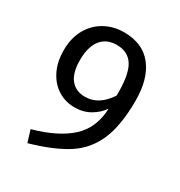

<svg xmlns="http://www.w3.org/2000/svg" viewBox="-171 -820 901 961"><g transform="rotate(30 280.0 -339.5)"><path d="M489 -433Q489 -290 451.5 -203Q414 -116 336.5 -66Q259 -16 126 22L105 -47Q243 -85 315.5 -151.5Q388 -218 392 -331Q368 -296 329 -273.5Q290 -251 240 -251Q187 -251 144 -278Q101 -305 76 -355Q51 -405 51 -472Q51 -544 80.5 -595.5Q110 -647 159.5 -674Q209 -701 269 -701Q377 -701 433 -630Q489 -559 489 -433ZM394 -408Q396 -527 365.5 -577.5Q335 -628 269 -628Q210 -628 178 -587.5Q146 -547 146 -470Q146 -396 176 -359.5Q206 -323 259 -323Q339 -323 394 -408Z"/></g></svg>

Font: Statis Sans
Style: Regular
Weight: 400
Designer: bBox Type GmbH
Foundry: bBox Type GmbH
Version: Version 1.000